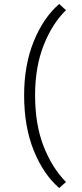

<svg xmlns="http://www.w3.org/2000/svg" viewBox="-20 -837 413 963"><path d="M277 -817 311 -786Q242 -719 199 -610Q156 -501 156 -360Q156 -213 198.5 -104Q241 5 311 76L277 106Q198 38 149.5 -81.5Q101 -201 101 -359Q101 -511 149.5 -630Q198 -749 277 -817Z"/></svg>

Font: Freesentation 3 Light
Style: Regular
Weight: 300
Designer: glyphs from Roboto by Christian Robertson / Hangul glyphs from Noto Sans CJK(Source Han Sans) by Jang Soo-young and Kang
Foundry: PT&
Version: Version 2.001